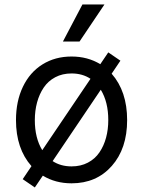

<svg xmlns="http://www.w3.org/2000/svg" viewBox="-20 -804 637 854"><path d="M444.6 -784.1 333.8 -619.3H259.9L346.6 -784.1ZM476.6 -476.2Q545.5 -397.7 545.5 -269.9Q545.5 -143.1 477.3 -65.9Q409.1 11.4 298.3 11.4Q226.6 11.4 170.5 -22.7L134.9 29.8L81 -7.1L120 -65Q51.1 -142.8 51.1 -269.9Q51.1 -354 82 -418.3Q112.9 -482.6 169 -517.6Q225.1 -552.6 298.3 -552.6Q370 -552.6 426.1 -518.5L461.6 -571L515.6 -534.1ZM134.9 -269.9Q134.9 -190 168 -136L382.5 -453.5Q346.9 -477.3 298.3 -477.3Q257.5 -477.3 225.7 -460.4Q193.9 -443.5 174.4 -414.4Q154.8 -385.3 144.9 -348.5Q134.9 -311.8 134.9 -269.9ZM298.3 -63.9Q339.1 -63.9 370.9 -80.6Q402.7 -97.3 422.2 -126.1Q441.8 -154.8 451.7 -191.4Q461.6 -228 461.6 -269.9Q461.6 -350.5 428.3 -404.8L214.1 -87.4Q250 -63.9 298.3 -63.9Z"/></svg>

Font: TID UI
Style: Regular
Weight: 400
Designer: The TID Project Authors
Foundry: Bakken & Bæck
Version: Version 1.001;hotconv 1.0.109;makeotfexe 2.5.65596